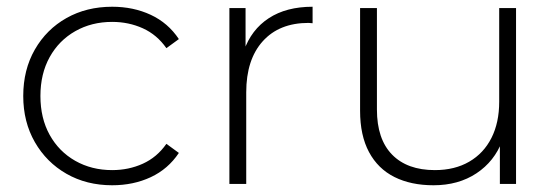

<svg xmlns="http://www.w3.org/2000/svg" viewBox="-20 -546 1658 570"><path d="M313 4Q237 4 177.5 -30Q118 -64 83.5 -124Q49 -184 49 -261Q49 -339 83.5 -399Q118 -459 177.5 -492.5Q237 -526 313 -526Q376 -526 427.5 -502Q479 -478 511 -430L474 -403Q446 -443 404 -462Q362 -481 313 -481Q252 -481 203.5 -453.5Q155 -426 127.5 -376.5Q100 -327 100 -261Q100 -195 127.5 -145.5Q155 -96 203.5 -68.5Q252 -41 313 -41Q362 -41 404 -60Q446 -79 474 -119L511 -92Q479 -44 427.5 -20Q376 4 313 4Z M661 0V-522H709V-379L704 -395Q726 -458 778 -492Q830 -526 908 -526V-477Q905 -477 902 -477.5Q899 -478 896 -478Q809 -478 760 -423.5Q711 -369 711 -272V0Z M1267 4Q1200 4 1151 -20.5Q1102 -45 1075.5 -94.5Q1049 -144 1049 -217V-522H1099V-221Q1099 -133 1144 -87Q1189 -41 1271 -41Q1330 -41 1373 -66Q1416 -91 1439 -136.5Q1462 -182 1462 -244V-522H1512V0H1464V-145L1471 -128Q1448 -67 1394.5 -31.5Q1341 4 1267 4Z"/></svg>

Font: MOST Montserrat Light
Style: Regular
Weight: 300
Designer: Julieta Ulanovsky
Foundry: Julieta Ulanovsky
Version: Version 8.000;March 11, 2024;FontCreator 15.0.0.2926 64-bit